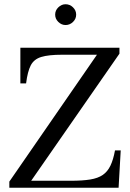

<svg xmlns="http://www.w3.org/2000/svg" viewBox="-20 -885 613 905"><path d="M24 0V-29L437 -627H272Q209 -627 174.5 -616.5Q140 -606 125 -577Q110 -548 103 -492H76V-660H543V-632L127 -33H314Q369 -33 405.5 -39Q442 -45 464.5 -60.5Q487 -76 500.5 -104Q514 -132 522 -176H549L539 0ZM289 -767Q270 -767 255 -781.5Q240 -796 240 -816Q240 -836 255 -850.5Q270 -865 289 -865Q309 -865 324 -850.5Q339 -836 339 -816Q339 -796 324 -781.5Q309 -767 289 -767Z"/></svg>

Font: Frank Ruhl Libre
Style: Regular
Weight: 400
Designer: Yanek Iontef
Foundry: Fontef
Version: Version 6.004